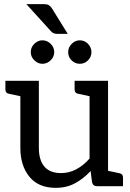

<svg xmlns="http://www.w3.org/2000/svg" viewBox="-20 -896 625 924"><path d="M248 8Q165 8 121.5 -45.5Q78 -99 78 -184V-433L22 -445Q6 -448 6 -466V-507H167V-184Q167 -126 193.5 -94.5Q220 -63 274 -63Q313 -63 347.5 -81.5Q382 -100 411 -133V-433L355 -445Q339 -448 339 -466V-507H500V-74L556 -62Q572 -59 572 -41V0H447Q427 0 423 -19L416 -73Q383 -37 342 -14.5Q301 8 248 8ZM241 -645Q241 -623 224 -606Q207 -589 184 -589Q162 -589 145 -606Q128 -623 128 -645Q128 -668 145 -685Q162 -702 184 -702Q207 -702 224 -685Q241 -668 241 -645ZM420 -645Q420 -622 403.5 -605.5Q387 -589 364 -589Q341 -589 324.5 -605.5Q308 -622 308 -645Q308 -668 325 -685Q342 -702 364 -702Q387 -702 403.5 -685Q420 -668 420 -645ZM107 -876H192Q208 -876 216 -870.5Q224 -865 231 -854L306 -733H255Q235 -733 224 -747Z"/></svg>

Font: Aleo
Style: Regular
Weight: 400
Designer: Alessio Laiso
Foundry: Alessio Laiso
Version: Version 2.001; ttfautohint (v1.8.4.7-5d5b);gftools[0.9.29]